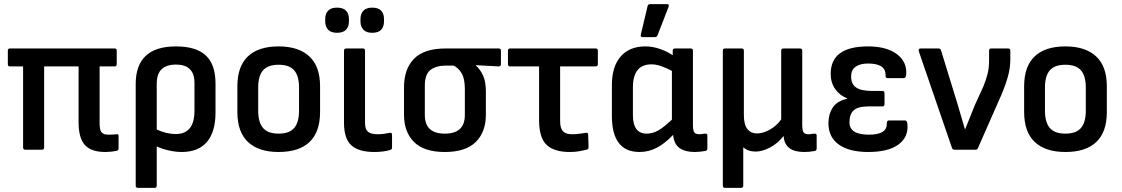

<svg xmlns="http://www.w3.org/2000/svg" viewBox="-20 -726 5440 931"><path d="M491 11Q422 11 391.5 -23Q361 -57 361 -133V-404H194V-11Q194 0 183 0H102Q92 0 92 -11V-404H28Q18 -404 18 -415V-480Q18 -491 28 -491H536Q546 -491 546 -480V-415Q546 -404 536 -404H463V-128Q463 -95 473 -84Q483 -73 504 -73Q513 -73 524 -73.5Q535 -74 545 -75Q555 -77 555 -66V-6Q555 3 546 5Q533 8 518 9.5Q503 11 491 11Z M649 185Q638 185 638 174V-318Q638 -501 833 -501Q931 -501 978 -457Q1025 -413 1025 -321V-180Q1025 -87 983.5 -38Q942 11 861 11Q832 11 798.5 3.5Q765 -4 740 -16V174Q740 185 730 185ZM740 -319V-98Q763 -87 787 -81.5Q811 -76 832 -76Q923 -76 923 -189V-324Q923 -413 833 -413Q789 -413 764.5 -391Q740 -369 740 -319Z M1331 11Q1234 11 1182.5 -37.5Q1131 -86 1131 -183V-308Q1131 -404 1182 -452.5Q1233 -501 1331 -501Q1428 -501 1480 -452.5Q1532 -404 1532 -308V-183Q1532 -86 1481 -37.5Q1430 11 1331 11ZM1331 -78Q1383 -78 1406.5 -105.5Q1430 -133 1430 -189V-302Q1430 -358 1406.5 -385Q1383 -412 1331 -412Q1279 -412 1255.5 -385Q1232 -358 1232 -302V-189Q1232 -133 1255.5 -105.5Q1279 -78 1331 -78Z M1796 11Q1719 11 1683.5 -21.5Q1648 -54 1648 -131V-480Q1648 -491 1659 -491H1740Q1750 -491 1750 -480V-129Q1750 -99 1764.5 -87Q1779 -75 1811 -75Q1828 -75 1841.5 -77Q1855 -79 1870 -82Q1881 -84 1881 -72V-10Q1881 -2 1872 1Q1857 6 1837 8.5Q1817 11 1796 11ZM1614 -567Q1585 -567 1571 -582Q1557 -597 1557 -622V-634Q1557 -659 1571 -674Q1585 -689 1614 -689Q1644 -689 1658 -674Q1672 -659 1672 -634V-622Q1672 -597 1658 -582Q1644 -567 1614 -567ZM1785 -567Q1756 -567 1742 -582Q1728 -597 1728 -622V-634Q1728 -659 1742 -674Q1756 -689 1785 -689Q1815 -689 1828.5 -674Q1842 -659 1842 -634V-622Q1842 -597 1828.5 -582Q1815 -567 1785 -567Z M2137 11Q2036 11 1987.5 -37.5Q1939 -86 1939 -170V-302Q1939 -392 1988 -441.5Q2037 -491 2142 -491H2398Q2409 -491 2409 -480V-415Q2409 -404 2398 -404L2287 -410V-409Q2310 -388 2323 -358.5Q2336 -329 2336 -281V-170Q2336 -86 2287 -37.5Q2238 11 2137 11ZM2137 -78Q2234 -78 2234 -168V-295Q2234 -345 2218 -371.5Q2202 -398 2179 -408H2143Q2096 -408 2068 -387.5Q2040 -367 2040 -310V-168Q2040 -78 2137 -78Z M2743 11Q2667 11 2630.5 -23.5Q2594 -58 2594 -143V-404H2453Q2443 -404 2443 -415V-480Q2443 -491 2453 -491H2868Q2879 -491 2879 -480V-415Q2879 -404 2868 -404H2696V-139Q2696 -104 2710 -89.5Q2724 -75 2754 -75Q2773 -75 2790 -77.5Q2807 -80 2821 -82Q2832 -84 2832 -73L2834 -12Q2834 -2 2824 0Q2808 4 2788 7.5Q2768 11 2743 11Z M3081 11Q2947 11 2947 -164V-313Q2947 -403 2989.5 -452Q3032 -501 3110 -501Q3146 -501 3182 -488Q3218 -475 3242 -458V-480Q3242 -491 3252 -491H3329Q3340 -491 3340 -480V-121Q3340 -92 3347 -83.5Q3354 -75 3373 -75Q3379 -75 3386 -76.5Q3393 -78 3400 -78Q3410 -79 3410 -69V-6Q3410 4 3400 6Q3389 8 3374.5 9.5Q3360 11 3349 11Q3301 11 3274.5 -8.5Q3248 -28 3244 -72Q3204 -30 3164.5 -9.5Q3125 11 3081 11ZM3049 -168Q3049 -78 3116 -78Q3144 -78 3171 -93Q3198 -108 3238 -146V-382Q3213 -396 3187 -405Q3161 -414 3139 -414Q3049 -414 3049 -302ZM3095 -546Q3085 -546 3087 -557L3120 -696Q3122 -706 3133 -706H3215Q3226 -706 3222 -693L3168 -554Q3165 -546 3155 -546Z M3496 185Q3485 185 3485 174V-480Q3485 -491 3496 -491H3577Q3587 -491 3587 -480V-168Q3587 -122 3604 -100.5Q3621 -79 3651 -79Q3680 -79 3713 -97.5Q3746 -116 3768 -147V-480Q3768 -491 3779 -491H3859Q3870 -491 3870 -480V-121Q3870 -92 3877 -83.5Q3884 -75 3903 -75Q3909 -75 3916 -76.5Q3923 -78 3930 -78Q3940 -78 3940 -69V-6Q3940 4 3931 6Q3904 11 3880 11Q3785 11 3780 -65L3779 -66Q3752 -31 3714 -11Q3676 9 3645 9Q3607 9 3584 -12V174Q3584 185 3573 185Z M4190 11Q4098 11 4047.5 -25Q3997 -61 3997 -129Q3997 -172 4018 -204.5Q4039 -237 4088 -247V-249Q4052 -263 4030 -294Q4008 -325 4008 -368Q4008 -501 4189 -501Q4279 -501 4329 -463.5Q4379 -426 4374 -364Q4373 -347 4361 -347H4283Q4273 -347 4274 -362Q4275 -418 4189 -418Q4151 -418 4129 -402.5Q4107 -387 4107 -355Q4107 -318 4131.5 -301.5Q4156 -285 4209 -285H4258Q4269 -285 4269 -274V-221Q4269 -210 4258 -210H4192Q4140 -210 4119.5 -191Q4099 -172 4099 -133Q4099 -73 4193 -73Q4282 -73 4280 -127Q4280 -142 4290 -142H4368Q4379 -142 4380 -124Q4386 -62 4337 -25.5Q4288 11 4190 11Z M4608 0Q4599 0 4596 -9L4435 -478Q4432 -491 4444 -491H4530Q4540 -491 4543 -482L4625 -215Q4633 -186 4642 -157Q4651 -128 4659 -99H4660Q4671 -128 4683 -156.5Q4695 -185 4706 -214L4748 -306Q4761 -338 4768.5 -367Q4776 -396 4776 -433V-480Q4776 -491 4786 -491H4868Q4879 -491 4879 -480V-438Q4879 -397 4867.5 -355.5Q4856 -314 4836 -267L4722 -8Q4719 0 4710 0Z M5146 11Q5049 11 4997.5 -37.5Q4946 -86 4946 -183V-308Q4946 -404 4997 -452.5Q5048 -501 5146 -501Q5243 -501 5295 -452.5Q5347 -404 5347 -308V-183Q5347 -86 5296 -37.5Q5245 11 5146 11ZM5146 -78Q5198 -78 5221.5 -105.5Q5245 -133 5245 -189V-302Q5245 -358 5221.5 -385Q5198 -412 5146 -412Q5094 -412 5070.5 -385Q5047 -358 5047 -302V-189Q5047 -133 5070.5 -105.5Q5094 -78 5146 -78Z"/></svg>

Font: Sofia Sans Extra Cond
Style: Bold
Weight: 700
Width: 1
Designer: Botio Nikoltchev, Ani Petrova
Foundry: lettersoup
Version: Version 4.100; ttfautohint (v1.8.3)